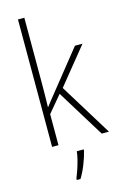

<svg xmlns="http://www.w3.org/2000/svg" viewBox="-144 -822 711 1106"><g transform="rotate(-15 211.0 -269.5)"><path d="M120 -375Q120 -302 118 -227H119Q132 -244 143.5 -258.5Q155 -273 168 -289L360 -529H405L229 -312L421 0H378L203 -284L120 -185V0H82V-760H120ZM254 69Q245 105 229 146Q213 187 192 221H170V213Q177 196 186.5 168.5Q196 141 203.5 111.5Q211 82 213 61H254Z"/></g></svg>

Font: Noto Sans Ethiopic SemiCondensed ExtraLight
Style: Regular
Weight: 200
Width: 4
Designer: Monotype Design Team
Foundry: Monotype Imaging Inc.
Version: Version 2.102; ttfautohint (v1.8.4.7-5d5b)